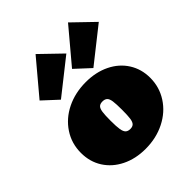

<svg xmlns="http://www.w3.org/2000/svg" viewBox="-207 -848 979 979"><g transform="rotate(-45 283.0 -358.5)"><path d="M23 -208Q23 -276 59 -330.5Q95 -385 157 -415.5Q219 -446 296 -446Q368 -446 424.5 -418.5Q481 -391 512.5 -341.5Q544 -292 544 -229Q544 -162 508.5 -107Q473 -52 410.5 -20.5Q348 11 271 11Q199 11 142.5 -17Q86 -45 54.5 -94.5Q23 -144 23 -208ZM327 -215Q327 -257 324 -278Q321 -299 312 -307.5Q303 -316 286 -316Q269 -316 260.5 -307.5Q252 -299 249 -278.5Q246 -258 246 -217Q246 -175 249.5 -154Q253 -133 262 -124.5Q271 -116 288 -116Q304 -116 312.5 -124.5Q321 -133 324 -153.5Q327 -174 327 -215ZM63 -546 216 -728 329 -619 143 -472ZM294 -543 447 -725 560 -616 374 -469Z"/></g></svg>

Font: Ysabeau Black
Style: Regular
Weight: 900
Designer: Christian Thalmann (Catharsis Fonts)
Version: Version 0.003